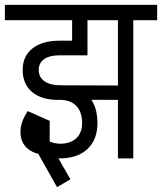

<svg xmlns="http://www.w3.org/2000/svg" viewBox="-45 -650 665 788"><path d="M454 -240 214 -241 191 -300 454 -299ZM-25 -567V-630H418V-567ZM200 0V-60Q244 -60 268 -82.5Q292 -105 292 -145H355Q355 -77 314 -38.5Q273 0 200 0ZM194 -240Q125 -240 86.5 -272.5Q48 -305 48 -363H114Q114 -333 137.5 -316.5Q161 -300 204 -300ZM292 -145Q292 -192 266.5 -217Q241 -242 194 -240L204 -300Q252 -300 285.5 -281.5Q319 -263 337 -228.5Q355 -194 355 -145ZM48 -363Q48 -419 88 -451Q128 -483 199 -483V-423Q159 -423 136.5 -407.5Q114 -392 114 -363ZM199 -423V-483H314V-423ZM251 -450V-615H314V-450ZM39 -108H99Q99 -86 115 -73Q131 -60 159 -60V-13Q103 -13 71 -38Q39 -63 39 -108ZM69 -194 129 -164Q99 -129 99 -108H39Q39 -150 69 -194ZM69 -194 159 -154V-48H99ZM206 0Q178 0 156 -7Q134 -14 107 -30L117 -90Q144 -74 164 -67Q184 -60 206 -60ZM189 118 63 -106 117 -136 244 86ZM439 0V-620H502V0ZM341 -567V-630H600V-567Z"/></svg>

Font: Akshar Light
Style: Regular
Weight: 300
Designer: Tall Chai
Foundry: Tall Chai
Version: Version 1.100